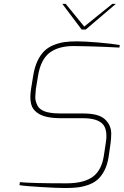

<svg xmlns="http://www.w3.org/2000/svg" viewBox="-20 -948 629 976"><path d="M416 -797.9H395L296.9 -928.2H314L408.2 -813L550.8 -928.2H568.8ZM312 7.8Q270.5 7.8 190.9 2.9Q110.8 -1.5 79.1 -6.8L81.1 -22Q146 -16.1 317.9 -16.1Q414.1 -16.1 459.5 -55.7Q497.6 -89.4 507.8 -155.8L518.1 -224.1Q521 -242.2 521 -256.8Q521 -297.4 501.5 -317.9Q474.1 -347.2 399.9 -347.2H288.1Q251 -347.2 222.7 -353Q174.3 -362.3 150.4 -393.1Q134.3 -414.1 134.3 -455.1Q134.3 -472.7 138.2 -498L148.9 -564Q155.8 -606.4 170.4 -637.7Q185.1 -668.9 204.6 -688Q223.6 -707 251 -718.3Q278.3 -729.5 306.6 -733.9Q334.5 -737.8 370.1 -737.8Q409.2 -737.8 480.5 -731.9Q551.8 -725.6 588.9 -719.2L586.9 -706.1Q563 -708 519 -709.5L503.9 -710Q449.2 -712.4 386.7 -713.4L353.5 -713.9Q279.8 -713.9 234.9 -682.1Q186.5 -647 172.9 -560.1L162.1 -494.1Q159.2 -463.4 159.2 -453.6Q159.2 -433.1 171.4 -409.7Q176.3 -400.4 185.5 -393.6Q203.1 -380.4 229 -376Q252.9 -371.1 290 -371.1H403.8Q482.4 -371.1 513.7 -341.3Q545.4 -311.5 545.4 -269Q545.4 -245.6 542 -219.2L532.2 -150.9Q525.9 -109.9 510.3 -80.1Q494.1 -50.3 474.6 -33.7Q455.1 -17.1 426.3 -7.3Q397.5 2.4 371.6 4.9Q345.7 7.8 312 7.8Z"/></svg>

Font: Squarion Thin
Style: Italic
Weight: 100
Designer: Natanael Gama
Version: Version 1.00;September 12, 2019;FontCreator 11.5.0.2425 64-b